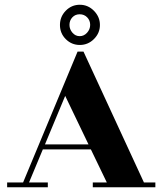

<svg xmlns="http://www.w3.org/2000/svg" viewBox="-20 -787 683 807"><path d="M633 -20V0H370V-20H429L362 -159H160L102 -20H181V0H10V-20H77L306 -570H331L585 -20ZM169 -180H352L254 -384ZM400 -682Q400 -648 375 -623Q350 -598 315.5 -598Q281 -598 256.5 -622.5Q232 -647 232 -682Q232 -717 256.5 -742Q281 -767 315.5 -767Q350 -767 375 -741.5Q400 -716 400 -682ZM346.5 -714Q334 -727 315 -727Q296 -727 284 -714Q272 -701 272 -682.5Q272 -664 284.5 -649.5Q297 -635 315 -635Q333 -635 346 -649.5Q359 -664 359 -682.5Q359 -701 346.5 -714Z"/></svg>

Font: Rozha One
Style: Regular
Weight: 400
Designer: Tim Donaldson, Indian Type Foundry
Foundry: Indian Type Foundry
Version: Version 1.301;PS 1.0;hotconv 1.0.78;makeotf.lib2.5.61930; tt